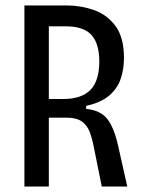

<svg xmlns="http://www.w3.org/2000/svg" viewBox="-20 -680 521 700"><path d="M69 0V-660H225Q276 -660 323.5 -643Q371 -626 401.5 -584.5Q432 -543 432 -469Q432 -428 420 -392.5Q408 -357 378 -331.5Q348 -306 294 -294V-283Q346 -278 371 -246.5Q396 -215 411 -147L444 0H351L322 -144Q316 -175 307 -199Q298 -223 278.5 -237Q259 -251 223 -251H158V0ZM158 -319H210Q277 -319 309.5 -352Q342 -385 342 -456Q342 -521 313.5 -552.5Q285 -584 220 -584H158Z"/></svg>

Font: Bricolage Grotesque 12pt Condensed
Style: Regular
Weight: 400
Width: 3
Designer: Mathieu Triay
Foundry: Atelier Triay
Version: Version 1.001; ttfautohint (v1.8.4.7-5d5b);gftools[0.9.33.de